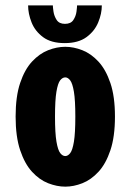

<svg xmlns="http://www.w3.org/2000/svg" viewBox="-20 -687 490 718"><path d="M224.1 11Q193 11 160.1 -1.8Q127.3 -14.6 99.9 -44.5Q72.5 -74.3 55.5 -125Q38.4 -175.7 38.4 -251Q38.4 -326.3 55.3 -376.5Q72.1 -426.8 99.7 -456.6Q127.3 -486.4 159.9 -499.2Q192.6 -512 224.1 -512Q255.4 -512 288 -499.2Q320.6 -486.4 348.2 -456.6Q375.8 -426.8 392.8 -376.5Q409.9 -326.3 409.9 -251Q409.9 -175.7 392.8 -125Q375.8 -74.3 348.2 -44.5Q320.6 -14.6 288 -1.8Q255.4 11 224.1 11ZM224.1 -103.4Q233.9 -103.4 242.5 -114.3Q251.1 -125.1 256.4 -156.9Q261.7 -188.6 261.7 -251Q261.7 -312.4 256.4 -343.9Q251.1 -375.4 242.5 -386.5Q233.9 -397.6 224.1 -397.6Q213.6 -397.6 204.9 -386.5Q196.3 -375.4 191 -343.9Q185.7 -312.4 185.7 -251Q185.7 -188.6 191.2 -156.9Q196.7 -125.1 205.4 -114.3Q214 -103.4 224.1 -103.4ZM360.8 -666.9Q360.8 -635.9 347.2 -603.1Q333.7 -570.4 303.3 -548.1Q272.9 -525.8 221.9 -525.8Q171 -525.8 141.1 -548.1Q111.1 -570.4 98.1 -603.1Q85.1 -635.9 85.1 -666.9H177.6Q177.6 -660 180.1 -643.3Q182.6 -626.6 192 -612.2Q201.5 -597.8 222.9 -597.8Q244.9 -597.8 254.3 -612.2Q263.8 -626.6 266 -643.3Q268.2 -660 268.2 -666.9Z"/></svg>

Font: League Mono Thin Condensed
Style: Regular
Weight: 100
Width: 1
Designer: Tyler Finck
Foundry: The League of Moveable Type / Tyler Finck
Version: Version 2.300;RELEASE